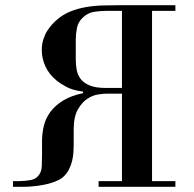

<svg xmlns="http://www.w3.org/2000/svg" viewBox="-20 -720 746 740"><path d="M450 -359H388Q379 -359 358.5 -356Q338 -353 317 -339.5Q296 -326 280 -298Q264 -270 264 -220V-159Q264 -149 263 -133Q262 -117 258 -100Q254 -83 245 -65.5Q236 -48 220 -35Q208 -26 189.5 -19Q171 -12 150 -8Q129 -4 108 -2Q87 0 71 0H30V-22H55Q75 -22 98 -26Q121 -30 133 -50Q140 -61 141 -79.5Q142 -98 142 -121V-177Q142 -206 149 -235Q156 -264 174 -288.5Q192 -313 222.5 -332Q253 -351 300 -361V-367Q259 -372 233.5 -386.5Q208 -401 200 -408Q169 -433 155 -464Q141 -495 141 -527Q141 -549 147 -568Q153 -587 162 -601Q171 -615 180.5 -625.5Q190 -636 197 -642Q222 -664 250.5 -675.5Q279 -687 310.5 -692.5Q342 -698 376 -699Q410 -700 445 -700H656V-678H566V-22H656V0H360V-22H450ZM450 -678H388Q366 -678 343 -674.5Q320 -671 301 -654Q281 -636 276.5 -612Q272 -588 272 -568V-491Q272 -471 275.5 -451Q279 -431 291 -415.5Q303 -400 326 -390.5Q349 -381 388 -381H450Z"/></svg>

Font: EIisabethische
Style: Book
Weight: 400
Designer: Salychow
Version: Version 1.3